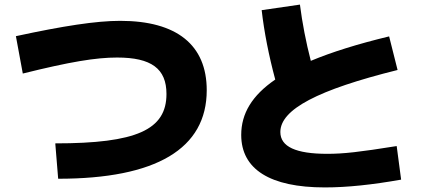

<svg xmlns="http://www.w3.org/2000/svg" viewBox="-20 -777 1915 843"><path d="M222.7 -147.5 235.4 7.8C666 7.8 887.7 -124 887.7 -380.9C887.7 -579.1 756.8 -685.5 507.8 -685.5C402.3 -685.5 257.8 -663.1 49.8 -618.2L80.1 -454.1C288.1 -505.9 401.4 -524.4 494.1 -524.4C644.5 -524.4 710.9 -475.6 710.9 -364.3C710.9 -207 579.1 -147.5 222.7 -147.5Z M1406.2 45.9C1504.9 45.9 1613.3 34.2 1741.2 11.7L1721.7 -135.7C1557.6 -109.4 1488.3 -101.6 1417 -101.6C1279.3 -101.6 1210.9 -132.8 1210.9 -197.3C1210.9 -296.9 1376 -382.8 1725.6 -469.7L1688.5 -617.2C1550.8 -584 1436.5 -548.3 1344.7 -509.8C1323.2 -592.8 1307.1 -676.8 1296.9 -756.8L1128.9 -732.4C1139.6 -637.7 1160.2 -533.2 1188.5 -427.7C1086.4 -357.9 1039.1 -278.3 1039.1 -184.6C1039.1 -34.2 1165 45.9 1406.2 45.9Z"/></svg>

Font: Pretendard Black
Style: Regular
Weight: 900
Designer: Base glyphs from Inter by Rasmus Andersson; Hangeul glyphs from Noto Sans CJK(Source Han Sans) by Jang Soo-young and Kan
Foundry: Kil Hyung-jin
Version: Version 1.309;Glyphs 3.2 (3225)